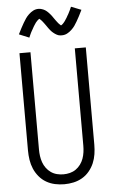

<svg xmlns="http://www.w3.org/2000/svg" viewBox="-63 -1012 627 1061"><g transform="rotate(-5 250.0 -481.0)"><path d="M250 8Q224 8 198.5 2.5Q173 -3 150.5 -16Q128 -29 111 -49.5Q94 -70 84 -93.5Q74 -117 70 -143Q66 -169 66 -195V-735H127V-195Q127 -177 129.5 -159Q132 -141 138 -124Q144 -107 155 -92Q166 -77 181 -66.5Q196 -56 214 -51.5Q232 -47 250 -47Q268 -47 286 -51.5Q304 -56 319 -66.5Q334 -77 345 -92Q356 -107 362 -124Q368 -141 370.5 -159Q373 -177 373 -195V-735H434V-195Q434 -169 430 -143Q426 -117 416 -93.5Q406 -70 389 -49.5Q372 -29 349.5 -16Q327 -3 301.5 2.5Q276 8 250 8ZM308 -813Q303 -813 298 -813.5Q293 -814 288.5 -815.5Q284 -817 279.5 -819.5Q275 -822 270.5 -825Q266 -828 262.5 -831Q259 -834 255 -837.5Q251 -841 248 -845Q245 -849 241.5 -853Q238 -857 235.5 -861Q233 -865 230 -869Q227 -873 224 -877.5Q221 -882 217.5 -886.5Q214 -891 211 -895Q208 -899 205 -902.5Q202 -906 197.5 -910Q193 -914 192 -915Q191 -914 187.5 -912Q184 -910 181.5 -907Q179 -904 176 -901Q173 -898 171.5 -896Q170 -894 168.5 -891.5Q167 -889 165.5 -887Q164 -885 162.5 -882.5Q161 -880 159 -877Q157 -874 155.5 -871Q154 -868 152 -864.5Q150 -861 148 -857.5Q146 -854 144 -850.5Q142 -847 140 -843Q138 -839 136 -834.5Q134 -830 132 -825.5Q130 -821 128 -816L72 -839Q81 -857 89 -872.5Q97 -888 104.5 -900.5Q112 -913 119 -923.5Q126 -934 137.5 -945Q149 -956 162.5 -963Q176 -970 192 -970Q197 -970 202 -969Q207 -968 211.5 -966.5Q216 -965 220.5 -963Q225 -961 229.5 -958Q234 -955 237.5 -952Q241 -949 245 -945Q249 -941 252 -937.5Q255 -934 258.5 -930Q262 -926 264.5 -922Q267 -918 270 -914Q273 -910 276 -905.5Q279 -901 282.5 -896.5Q286 -892 289 -888Q292 -884 295 -880.5Q298 -877 302 -873.5Q306 -870 308 -868Q309 -868 312.5 -870.5Q316 -873 318.5 -875.5Q321 -878 324 -881.5Q327 -885 328.5 -887Q330 -889 331.5 -891Q333 -893 334.5 -895.5Q336 -898 337.5 -900.5Q339 -903 341 -905.5Q343 -908 344.5 -911.5Q346 -915 348 -918Q350 -921 352 -924.5Q354 -928 356 -932Q358 -936 360 -940Q362 -944 364 -948Q366 -952 368 -957Q370 -962 372 -966L428 -944Q419 -925 411 -910Q403 -895 395.5 -882Q388 -869 381 -859Q374 -849 362.5 -838Q351 -827 337.5 -820Q324 -813 308 -813Z"/></g></svg>

Font: Iosevka SS04 Light
Style: Regular
Weight: 300
Monospace: yes
Designer: Belleve Invis
Foundry: Belleve Invis
Version: Version 19.0.0; ttfautohint (v1.8.4)